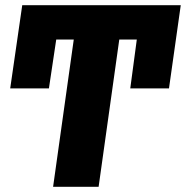

<svg xmlns="http://www.w3.org/2000/svg" viewBox="-20 -714 711 734"><path d="M262 -563H195L167 -376H19L65 -694H671L626 -376H478L503 -563H436L357 0H183Z"/></svg>

Font: Fira Sans Condensed ExtraBold
Style: Italic
Weight: 800
Width: 3
Italic angle: -8°
Designer: bBox Type GmbH & Carrois Corporate GbR & Edenspiekermann AG
Foundry: bBox Type GmbH & Carrois Corporate GbR & Edenspiekermann AG
Version: Version 4.301